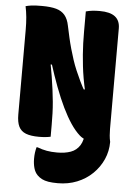

<svg xmlns="http://www.w3.org/2000/svg" viewBox="-62 -755 725 1051"><g transform="rotate(5 300.0 -229.5)"><path d="M277 83Q321 83 352.5 71.5Q384 60 402 31.5Q420 3 422 -49Q460 -49 484.5 -45.5Q509 -42 524 -35.5Q539 -29 548 -20Q557 -11 562 0Q562 51 542 96Q522 141 486 176Q450 211 401.5 230.5Q353 250 296 250Q265 250 244 246.5Q223 243 208.5 235.5Q194 228 183 217Q168 202 161.5 178.5Q155 155 155 128Q155 109 157 94.5Q159 80 163 64H169Q195 74 220.5 78.5Q246 83 277 83ZM235 0Q221 3 205.5 4.5Q190 6 171 6Q126 6 99 -4.5Q72 -15 60 -39.5Q48 -64 48 -106Q48 -163 48 -221Q48 -279 48 -337.5Q48 -396 48 -454Q48 -512 48 -570Q48 -609 45 -640.5Q42 -672 36 -700Q51 -704 65.5 -706Q80 -708 95 -708.5Q110 -709 125 -709Q174 -709 204 -700.5Q234 -692 251.5 -671Q269 -650 276 -614Q283 -581 290 -550Q297 -519 305.5 -489Q314 -459 323.5 -430Q333 -401 345 -373Q357 -345 371 -315.5Q385 -286 403 -256L376 -274H424L402 -261Q393 -300 387 -334.5Q381 -369 377.5 -400.5Q374 -432 371.5 -462.5Q369 -493 368 -524.5Q367 -556 367 -589Q367 -617 367 -648Q367 -679 367 -700Q384 -705 403 -707Q422 -709 443 -709Q500 -709 527.5 -687.5Q555 -666 555 -623Q555 -552 555 -482Q555 -412 555 -343.5Q555 -275 555 -207Q555 -139 555 -71Q555 -54 556.5 -35.5Q558 -17 562 0Q553 2 543 4Q533 6 523.5 6.5Q514 7 504 7Q459 7 435.5 1.5Q412 -4 394 -20Q368 -43 343.5 -79.5Q319 -116 295.5 -164.5Q272 -213 249 -274Q226 -335 203 -408L227 -394H180L198 -409Q206 -367 212 -329.5Q218 -292 222.5 -258Q227 -224 230 -192Q233 -160 234 -129Q235 -98 235 -66Q235 -50 235 -33.5Q235 -17 235 0Z"/></g></svg>

Font: Recursive Monospace Casual Black
Style: Regular
Weight: 900
Version: Version 1.047